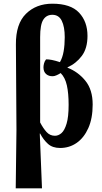

<svg xmlns="http://www.w3.org/2000/svg" viewBox="-20 -788 554 1038"><path d="M65 230 69 -86 66 -547Q65 -659 120.5 -713.5Q176 -768 263 -768Q362 -768 407.5 -719.5Q453 -671 453 -594Q453 -527 422.5 -486Q392 -445 345 -424V-422Q402 -400 441.5 -351.5Q481 -303 481 -223Q481 -148 457.5 -95.5Q434 -43 394.5 -15.5Q355 12 305 12Q264 12 239.5 -10Q215 -32 197 -66H195L207 230ZM277 -54Q296 -54 312.5 -68.5Q329 -83 340 -119.5Q351 -156 351 -221Q351 -284 341.5 -326.5Q332 -369 308 -393Q297 -386 285.5 -381Q274 -376 266 -376Q244 -375 229.5 -387.5Q215 -400 215 -424Q215 -433 218 -445Q221 -457 229 -467Q256 -468 304 -452Q318 -476 324 -510.5Q330 -545 330 -587Q330 -643 314 -675.5Q298 -708 263 -708Q231 -708 214 -681.5Q197 -655 197 -587V-126Q213 -95 231.5 -74.5Q250 -54 277 -54Z"/></svg>

Font: Noto Serif ExtraCondensed
Style: Bold
Weight: 700
Width: 2
Designer: Monotype Design Team
Foundry: Monotype Imaging Inc.
Version: Version 2.014; ttfautohint (v1.8.4.7-5d5b)